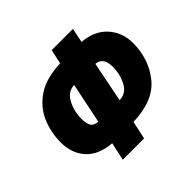

<svg xmlns="http://www.w3.org/2000/svg" viewBox="-179 -909 1103 1103"><g transform="rotate(-45 373.0 -357.0)"><path d="M396 10 420 -100Q588 -105 663.5 -199Q739 -293 739 -423Q739 -508 685.5 -568Q632 -628 534 -636L552 -724H379L360 -636Q243 -632 173 -585Q103 -538 72 -465.5Q41 -393 41 -312Q41 -223 93 -165.5Q145 -108 247 -100L223 10ZM221 -322Q221 -388 249.5 -439Q278 -490 329 -491L278 -244Q243 -246 232 -267.5Q221 -289 221 -322ZM501 -491Q560 -486 560 -409Q560 -346 532.5 -295.5Q505 -245 452 -245Z"/></g></svg>

Font: Noto Sans Display SemiCondensed Black
Style: Italic
Weight: 900
Width: 4
Designer: Monotype Design team
Foundry: Monotype Imaging Inc.
Version: 1.000